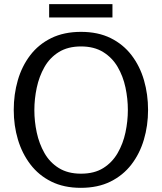

<svg xmlns="http://www.w3.org/2000/svg" viewBox="-20 -891 777 922"><path d="M368 11Q287 11 226.5 -19Q166 -49 126 -101.5Q86 -154 66 -221Q46 -288 46 -363Q46 -438 65.5 -505.5Q85 -573 125 -625.5Q165 -678 226 -708Q287 -738 369 -738Q451 -738 511.5 -708Q572 -678 612 -625.5Q652 -573 671.5 -505.5Q691 -438 691 -363Q691 -288 671 -220.5Q651 -153 611 -101Q571 -49 510.5 -19Q450 11 368 11ZM369 -57Q433 -57 476 -84Q519 -111 545 -156Q571 -201 582.5 -255Q594 -309 594 -363Q594 -417 582.5 -471Q571 -525 545 -569.5Q519 -614 475.5 -641Q432 -668 369 -668Q306 -668 262.5 -641Q219 -614 193.5 -569Q168 -524 156.5 -470Q145 -416 145 -362Q145 -308 156.5 -254.5Q168 -201 193.5 -156Q219 -111 262.5 -84Q306 -57 369 -57ZM216 -871H520V-807H216Z"/></svg>

Font: Rosario Light
Style: Regular
Weight: 300
Designer: Hector Gatti
Foundry: Omnibus Type
Version: Version 1.101; ttfautohint (v1.8.1.43-b0c9)